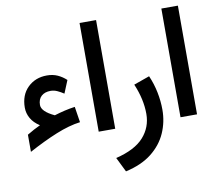

<svg xmlns="http://www.w3.org/2000/svg" viewBox="-96 -787 1330 1168"><g transform="rotate(-10 569.0 -203.0)"><path d="M122.6 -101.1Q85.4 -125 67.9 -156.2Q50.3 -187.5 50.3 -221.7Q50.3 -299.8 97.4 -345.9Q144.5 -392.1 216.3 -392.1Q252.9 -392.1 282 -378.9Q311 -365.7 335 -343.3L302.7 -264.6Q283.7 -277.3 263.4 -286.6Q243.2 -295.9 222.7 -295.9Q186 -295.9 165 -276.6Q144 -257.3 144 -222.2Q144 -181.6 222.2 -145Q253.9 -154.8 286.1 -162.4Q318.4 -169.9 350.6 -174.3L365.7 -77.1Q297.4 -68.4 215.8 -35.2Q134.3 -2 40.5 48.8V-57.1Q64.5 -71.8 82.8 -81.3Q101.1 -90.8 122.6 -101.1Z M467.8 -671.9H569.8V-0.5H467.8Z M828.1 -279.3Q850.6 -228 861.6 -173.1Q872.6 -118.2 872.6 -64.9Q872.6 10.7 842.8 78.1Q813 145.5 750.5 194.8Q688 244.1 589.4 266.1L544.9 175.8Q663.6 147 717.8 86.2Q772 25.4 772 -57.1Q772 -147.5 730.5 -244.6Z M973.1 -671.9H1075.2V-0.5H973.1Z"/></g></svg>

Font: Vazir Medium FD-UI
Style: Medium-FD-UI
Weight: 500
Designer: Saber Rastikerdar
Foundry: Saber Rastikerdar
Version: Version 30.1.0